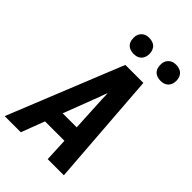

<svg xmlns="http://www.w3.org/2000/svg" viewBox="-285 -1057 1161 1161"><g transform="rotate(45 295.5 -476.5)"><path d="M-9 0 288 -735H442L497 0H359L352 -150H186L129 0ZM347 -260 335 -490Q335 -502 334.5 -514.5Q334 -527 333 -539Q328 -527 323.5 -514.5Q319 -502 315 -490L227 -260ZM505 -817Q489 -817 474 -823Q459 -829 450 -841Q441 -853 438.5 -869Q436 -885 438 -901Q440 -913 446.5 -923.5Q453 -934 462.5 -941Q472 -948 483 -950.5Q494 -953 506 -953Q522 -953 537 -947Q552 -941 561 -929Q570 -917 573 -901Q576 -885 573 -869Q571 -857 565 -846.5Q559 -836 549 -829Q539 -822 528 -819.5Q517 -817 505 -817ZM275 -817Q259 -817 244 -823Q229 -829 220 -841Q211 -853 208.5 -869Q206 -885 208 -901Q210 -913 216.5 -923.5Q223 -934 232.5 -941Q242 -948 253 -950.5Q264 -953 276 -953Q292 -953 307 -947Q322 -941 331 -929Q340 -917 343 -901Q346 -885 343 -869Q341 -857 335 -846.5Q329 -836 319 -829Q309 -822 298 -819.5Q287 -817 275 -817Z"/></g></svg>

Font: Iosevka Aile Extrabold
Style: Italic
Weight: 800
Italic angle: -9°
Designer: Belleve Invis
Foundry: Belleve Invis
Version: Version 31.1.0; ttfautohint (v1.8.4)